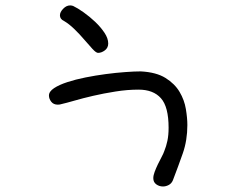

<svg xmlns="http://www.w3.org/2000/svg" viewBox="-20 -548 845 699"><path d="M212.9 -471.7Q198.2 -478.5 198.2 -492.2Q198.2 -503.9 210 -516.1Q221.7 -528.3 235.4 -528.3Q238.3 -528.3 240.7 -527.8Q243.2 -527.3 246.1 -526.4Q262.7 -518.6 284.7 -502.9Q306.6 -487.3 326.7 -468.3Q346.7 -449.2 360.4 -428.7Q374 -408.2 374 -389.6Q374 -374 361.8 -364.7Q349.6 -355.5 336.9 -355.5Q330.1 -355.5 316.9 -369.6Q303.7 -383.8 287.1 -403.3Q270.5 -422.9 251 -441.9Q231.4 -460.9 212.9 -471.7ZM203.1 -168.9Q198.2 -167 190.4 -167Q174.8 -167 166.5 -177.7Q158.2 -188.5 158.2 -200.2Q158.2 -214.8 176.8 -227.1Q195.3 -239.3 225.1 -249Q254.9 -258.8 291.5 -266.1Q328.1 -273.4 365.2 -278.3Q402.3 -283.2 436 -285.6Q469.7 -288.1 492.2 -288.1Q548.8 -285.2 582.5 -264.2Q616.2 -243.2 633.8 -213.4Q651.4 -183.6 656.7 -150.9Q662.1 -118.2 662.1 -92.8Q662.1 -37.1 645.5 10.3Q628.9 57.6 609.4 108.4Q604.5 120.1 594.2 125.5Q584 130.9 573.2 130.9Q559.6 130.9 548.8 123Q538.1 115.2 538.1 100.6Q538.1 90.8 543 77.6Q547.9 64.5 554.7 50.3Q561.5 36.1 568.4 23.4Q575.2 10.7 578.1 2Q585 -14.6 589.4 -35.2Q593.8 -55.7 593.8 -83Q593.8 -159.2 565.9 -190.4Q538.1 -221.7 484.4 -221.7Q443.4 -221.7 400.4 -214.8Q357.4 -208 319.3 -199.2Q281.2 -190.4 251 -181.6Q220.7 -172.9 203.1 -168.9Z"/></svg>

Font: Hi Melody
Style: Regular
Weight: 400
Designer: YoonDesign Inc.
Foundry: YoonDesign Inc.
Version: Version 3.00